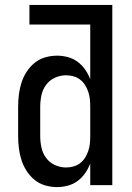

<svg xmlns="http://www.w3.org/2000/svg" viewBox="-20 -755 540 783"><path d="M213 8Q188 8 164 1Q140 -6 121 -21.5Q102 -37 88.5 -58Q75 -79 67.5 -102.5Q60 -126 57 -150.5Q54 -175 54 -200V-320Q54 -345 57 -369.5Q60 -394 67.5 -417.5Q75 -441 88.5 -462Q102 -483 121 -498.5Q140 -514 164 -521Q188 -528 213 -528Q235 -528 257 -522Q279 -516 296.5 -503Q314 -490 327 -471.5Q340 -453 348 -432V-655H100V-735H438V0H348V-88Q340 -67 327 -48.5Q314 -30 296.5 -17Q279 -4 257 2Q235 8 213 8ZM249 -72Q264 -72 279 -76Q294 -80 306.5 -89.5Q319 -99 327 -112Q335 -125 340 -139.5Q345 -154 346.5 -169.5Q348 -185 348 -200V-320Q348 -335 346.5 -350.5Q345 -366 340 -380.5Q335 -395 327 -408Q319 -421 306.5 -430.5Q294 -440 279 -444Q264 -448 249 -448Q226 -448 204 -438Q182 -428 168 -409Q154 -390 149 -366.5Q144 -343 144 -320V-200Q144 -177 149 -153.5Q154 -130 168 -111Q182 -92 204 -82Q226 -72 249 -72Z"/></svg>

Font: Iosevka SS10 Medium
Style: Regular
Weight: 500
Monospace: yes
Designer: Belleve Invis
Foundry: Belleve Invis
Version: Version 28.0.6; ttfautohint (v1.8.4)